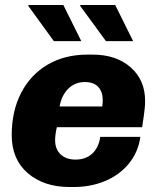

<svg xmlns="http://www.w3.org/2000/svg" viewBox="-20 -740 632 770"><path d="M562 -335Q562 -310 556.5 -273.5Q551 -237 550 -230H208Q201 -200 201 -178Q201 -142 223 -121Q245 -100 283 -100Q324 -100 350 -124Q376 -148 382 -191H543Q534 -129 496.5 -83.5Q459 -38 401.5 -14Q344 10 275 10H259Q156 10 91.5 -45.5Q27 -101 27 -198Q27 -295 65 -368Q103 -441 171.5 -481Q240 -521 331 -521H351Q446 -521 504 -470Q562 -419 562 -335ZM219 -313H390Q392 -327 392 -338Q392 -372 374 -391.5Q356 -411 320 -411Q281 -411 254 -384.5Q227 -358 219 -313ZM306 -575H196L93 -717L95 -720H234ZM514 -575H405L301 -717L303 -720H442Z"/></svg>

Font: Chivo ExtraBold Italic
Style: Regular
Weight: 800
Italic angle: -8.05°
Designer: Hector Gatti
Foundry: Omnibus-Type
Version: Version 1.007